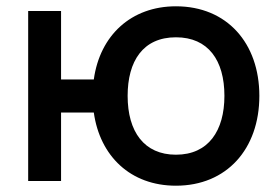

<svg xmlns="http://www.w3.org/2000/svg" viewBox="-20 -575 884 610"><path d="M539 15C700 15 804 -101.5 804 -270.5C804 -437.5 701.5 -555 539 -555C397 -555 297.5 -463 278 -322.5H174V-540H69.5V0H174V-217.5H278C297.5 -79 394.5 15 539 15ZM539 -83.5C438 -83.5 385.5 -156.5 385.5 -270.5C385.5 -380.5 434 -456.5 539 -456.5C641.5 -456.5 693 -383.5 693 -270.5C693 -160 642.5 -83.5 539 -83.5Z"/></svg>

Font: Vela Sans SemBd
Style: Regular
Weight: 600
Designer: Principal design: Mikhail Sharanda - project Manrope.
Design modification: Ravid Balaliev
Foundry: Mikhail Sharanda
Version: Version 1.001